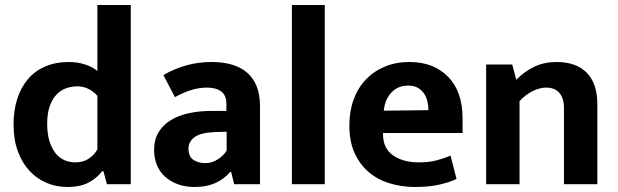

<svg xmlns="http://www.w3.org/2000/svg" viewBox="-20 -734 2461 765"><path d="M368 -714H501V0H406L392 -52H387Q369 -27 335.5 -8Q302 11 248 11Q203 11 164 -6Q125 -23 96 -55Q67 -87 50.5 -133Q34 -179 34 -238Q34 -295 49 -341Q64 -387 92 -419.5Q120 -452 161 -469.5Q202 -487 255 -487Q289 -487 319.5 -477Q350 -467 368 -451ZM368 -352Q355 -368 334 -379Q313 -390 288 -390Q264 -390 242.5 -382Q221 -374 204.5 -356.5Q188 -339 178 -310.5Q168 -282 168 -241Q168 -201 177 -172Q186 -143 201 -124Q216 -105 236.5 -96Q257 -87 280 -87Q312 -87 334.5 -102.5Q357 -118 368 -139Z M631 -435Q674 -460 722 -473.5Q770 -487 824 -487Q867 -487 902.5 -477Q938 -467 963.5 -445.5Q989 -424 1002.5 -390.5Q1016 -357 1016 -310V0H913L901 -49H897Q874 -21 838.5 -5Q803 11 756 11Q717 11 687 -0.5Q657 -12 636 -31.5Q615 -51 604.5 -78Q594 -105 594 -136Q594 -177 611.5 -206.5Q629 -236 660 -255Q691 -274 732.5 -283Q774 -292 822 -292H882V-321Q882 -354 861.5 -369.5Q841 -385 804 -385Q775 -385 744.5 -376Q714 -367 677 -347ZM883 -209 840 -208Q779 -206 755 -187.5Q731 -169 731 -143Q731 -109 751.5 -96.5Q772 -84 798 -84Q824 -84 847.5 -99Q871 -114 883 -134Z M1143 0V-714H1274V0Z M1823 -204H1506V-200Q1506 -143 1546 -115Q1586 -87 1649 -87Q1689 -87 1719.5 -95Q1750 -103 1775 -114L1799 -21Q1772 -8 1731 1.5Q1690 11 1634 11Q1580 11 1532.5 -3.5Q1485 -18 1449.5 -48Q1414 -78 1393 -124Q1372 -170 1372 -234Q1372 -291 1389 -337.5Q1406 -384 1437.5 -417Q1469 -450 1513 -468.5Q1557 -487 1611 -487Q1708 -487 1765.5 -428Q1823 -369 1823 -263ZM1687 -295Q1687 -314 1682.5 -332Q1678 -350 1668 -363.5Q1658 -377 1643 -385Q1628 -393 1606 -393Q1566 -393 1540 -366Q1514 -339 1509 -293Z M2050 0H1917V-477H2021L2037 -416Q2070 -450 2109.5 -468.5Q2149 -487 2197 -487Q2276 -487 2318 -444Q2360 -401 2360 -319V0H2227V-305Q2227 -342 2209 -363.5Q2191 -385 2156 -385Q2130 -385 2101.5 -370.5Q2073 -356 2050 -331Z"/></svg>

Font: Mukta
Style: Bold
Weight: 700
Designer: Girish Dalvi and Yashodeep Gholap
Foundry: Ek Type
Version: Version 2.538;PS 1.002;hotconv 16.6.51;makeotf.lib2.5.65220;